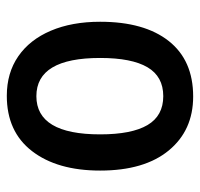

<svg xmlns="http://www.w3.org/2000/svg" viewBox="-32 -560 601 578"><g transform="rotate(90 269.0 -270.5)"><path d="M268 10Q199 10 149 -24.5Q99 -59 72 -122.5Q45 -186 45 -271Q45 -404 103 -477.5Q161 -551 270 -551Q372 -551 432.5 -477.5Q493 -404 493 -271Q493 -142 434.5 -66Q376 10 268 10ZM269 -79Q384 -79 384 -271Q384 -366 356 -413.5Q328 -461 269 -461Q210 -461 182 -413.5Q154 -366 154 -271Q154 -79 269 -79Z"/></g></svg>

Font: Noto Sans Georgian Medium Narrow
Style: Regular
Weight: 500
Width: 4
Designer: Monotype Design team
Foundry: Monotype Imaging Inc.
Version: Version 1.000